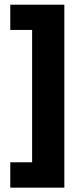

<svg xmlns="http://www.w3.org/2000/svg" viewBox="-20 -696 360 840"><path d="M261.5 125H25V14H120.5V-565H25V-675.5H261.5Z"/></svg>

Font: Anek Odia
Style: Bold
Weight: 700
Designer: Yesha Goshar & Mahesh Sahu (Odia), Yesha Goshar (Latin)
Foundry: Ek Type
Version: Version 1.003